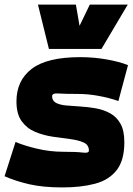

<svg xmlns="http://www.w3.org/2000/svg" viewBox="-39 -810 580 840"><path d="M-19 -39 29 -189Q66 -173 123 -159.5Q180 -146 238 -146Q296 -146 323 -142.5Q350 -139 350 -151Q350 -176 327 -186.5Q304 -197 268 -201.5Q232 -206 191.5 -212Q151 -218 115 -233Q79 -248 56 -279.5Q33 -311 33 -366Q33 -458 100 -509Q167 -560 312 -560Q371 -560 427.5 -550Q484 -540 521 -525L479 -368Q439 -382 392.5 -390.5Q346 -399 303 -399Q243 -399 216 -401Q189 -403 189 -389Q189 -369 206 -360Q223 -351 251.5 -348.5Q280 -346 313.5 -344Q347 -342 380.5 -336Q414 -330 442.5 -314.5Q471 -299 488 -269Q505 -239 505 -188Q505 -108 471 -65Q437 -22 376 -6Q315 10 234 10Q149 10 88.5 -4Q28 -18 -19 -39ZM520 -790 405 -596H175L127 -790H293L309 -697L354 -790Z"/></svg>

Font: Georama Black
Style: Italic
Weight: 900
Italic angle: -9°
Designer: Jean-Baptiste Levee
Foundry: Production Type
Version: Version 1.000